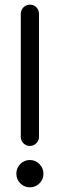

<svg xmlns="http://www.w3.org/2000/svg" viewBox="-20 -802 306 822"><path d="M108 -177Q92 -177 80.5 -188.5Q69 -200 69 -216V-742Q69 -759 80.5 -770.5Q92 -782 108 -782Q125 -782 136 -770.5Q147 -759 147 -742V-216Q147 -200 135 -188.5Q123 -177 108 -177ZM108 0Q84 0 67 -17Q50 -34 50 -58Q50 -83 67 -100Q84 -117 108 -117Q132 -117 149 -99.5Q166 -82 166 -58Q166 -34 149 -17Q132 0 108 0Z"/></svg>

Font: Comfortaa
Style: Regular
Weight: 400
Designer: Johan Aakerlund
Foundry: Johan Aakerlund
Version: Version 3.104; ttfautohint (v1.8.1.43-b0c9)